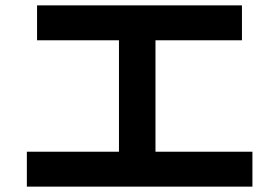

<svg xmlns="http://www.w3.org/2000/svg" viewBox="-20 -735 1040 715"><path d="M920 -40H80V-170H423V-585H118V-715H881V-585H559V-170H920Z"/></svg>

Font: IBM Plex Sans JP
Style: Bold
Weight: 700
Designer: Mike Abbink; Paul van der Laan; Pieter van Rosmalen; Wujin Sim; Yejin Wi; Jinhee Kim; Boomi Park; Yona Kim; Kichan Ma
Foundry: Sandoll Inc.
Version: Version 1.001